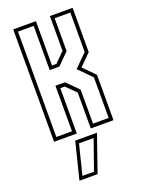

<svg xmlns="http://www.w3.org/2000/svg" viewBox="-176 -779 837 1124"><g transform="rotate(-20 242.5 -217.5)"><path d="M55 0V-700H196.5V-424H224L283.5 -483.5V-700H425V-424L354.5 -354L425 -282.5V0H283.5V-223.5L224 -282.5H196.5V0ZM77 -22H174.5V-305.5H234L305.5 -234V-22H403V-274.5L324.5 -354.5L403 -433V-678.5H305.5V-474L234.5 -403H174.5V-678.5H77ZM116.5 265 173.5 36H309L229.5 265ZM142.5 244.5H214.5L280 58.5H189Z"/></g></svg>

Font: Tourney Condensed ExtraLight
Style: Regular
Weight: 200
Width: 3
Designer: Tyler Finck
Foundry: Etcetera Type Co
Version: Version 1.010; ttfautohint (v1.8.3)